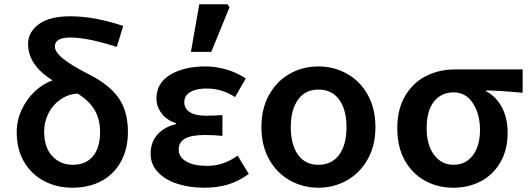

<svg xmlns="http://www.w3.org/2000/svg" viewBox="-20 -863 2477 896"><path d="M58 -246Q58 -301 81 -350.5Q104 -400 142 -436Q180 -472 225 -488Q111 -560 111 -657Q111 -714 161.5 -750.5Q212 -787 308 -787Q420 -787 555 -742L525 -644Q388 -688 308 -688Q236 -688 236 -646Q236 -619 277 -587Q318 -555 397 -515Q490 -468 533.5 -406Q577 -344 577 -247Q577 -170 545.5 -111Q514 -52 455.5 -19.5Q397 13 317 13Q245 13 186 -18Q127 -49 92.5 -107.5Q58 -166 58 -246ZM320 -94Q380 -94 413.5 -133.5Q447 -173 447 -247Q447 -308 420 -352Q393 -396 339 -428L341 -426Q299 -424 263 -399.5Q227 -375 206.5 -335Q186 -295 186 -248Q186 -176 223.5 -135Q261 -94 320 -94Z M683 -145Q683 -200 715 -235.5Q747 -271 802 -284V-288Q758 -302 734 -334Q710 -366 710 -403Q710 -476 775 -514.5Q840 -553 938 -553Q988 -553 1037 -538.5Q1086 -524 1127 -497L1077 -410Q1016 -450 944 -450Q896 -450 868 -433.5Q840 -417 840 -386Q840 -356 866 -339.5Q892 -323 942 -323Q979 -323 1018 -326V-229Q979 -233 936 -233Q874 -233 844 -216.5Q814 -200 814 -165Q814 -130 849 -109.5Q884 -89 947 -89Q1024 -89 1089 -137L1141 -51Q1090 -15 1041 -1Q992 13 933 13Q862 13 805.5 -6Q749 -25 716 -60.5Q683 -96 683 -145ZM910 -843H1042L1051 -829L966 -621H871Z M1200 -270Q1200 -357 1236 -421Q1272 -485 1332.5 -519Q1393 -553 1466 -553Q1538 -553 1599 -519Q1660 -485 1696 -421Q1732 -357 1732 -270Q1732 -183 1695.5 -119Q1659 -55 1598.5 -21Q1538 13 1466 13Q1394 13 1333 -21Q1272 -55 1236 -119Q1200 -183 1200 -270ZM1597 -270Q1597 -351 1563 -398Q1529 -445 1466 -445Q1404 -445 1370.5 -397.5Q1337 -350 1337 -270Q1337 -188 1370.5 -141Q1404 -94 1466 -94Q1529 -94 1563 -141Q1597 -188 1597 -270Z M1834 -264Q1834 -354 1871 -416Q1908 -478 1969 -508.5Q2030 -539 2102 -539H2419V-430Q2315 -440 2249 -441V-437Q2296 -412 2322.5 -361.5Q2349 -311 2349 -244Q2349 -165 2316 -107Q2283 -49 2225.5 -18Q2168 13 2095 13Q2023 13 1963.5 -19.5Q1904 -52 1869 -114.5Q1834 -177 1834 -264ZM2220 -257Q2220 -330 2187 -381Q2154 -432 2097 -432Q2040 -432 2005.5 -389.5Q1971 -347 1971 -264Q1971 -187 2005.5 -140.5Q2040 -94 2097 -94Q2153 -94 2186.5 -138Q2220 -182 2220 -257Z"/></svg>

Font: Nebula Sans Semibold
Style: Regular
Weight: 600
Designer: Paul D. Hunt for Adobe (as Source Sans)
Foundry: Nebula Entertainment & Broadcasting LLC
Version: Version 1.010